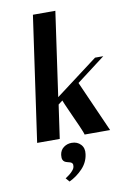

<svg xmlns="http://www.w3.org/2000/svg" viewBox="-104 -791 735 1104"><g transform="rotate(-10 263.0 -239.5)"><path d="M65 0 169 -730H300L230 -238L478 -425H526L359 -298L491 0H342Q342 -3 336 -18.5Q330 -34 320.5 -55.5Q311 -77 299.5 -102Q288 -127 278 -150Q268 -173 260 -190.5Q252 -208 250 -215L225 -196L197 0ZM189 92Q193 64 213.5 49Q234 34 260 34Q293 34 313 55.5Q333 77 328 111Q322 159 287.5 195Q253 231 210 251L191 229Q197 225 206.5 218.5Q216 212 224.5 204Q233 196 239.5 187.5Q246 179 247 170Q249 158 245 152Q241 146 233.5 143.5Q226 141 217 139Q208 137 201 132.5Q194 128 190.5 119Q187 110 189 92Z"/></g></svg>

Font: Gamine
Style: Bold Italic
Weight: 700
Designer: Tapiwanashe Sebastian Garikayi
Version: Version 1.000